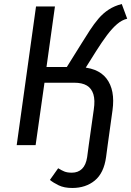

<svg xmlns="http://www.w3.org/2000/svg" viewBox="-20 -721 652 954"><path d="M157 0H63L159 -689H253L211 -388H312L385 -505Q406 -539 426.5 -570.5Q447 -602 469.5 -628.5Q492 -655 520.5 -673.5Q549 -692 585 -701L612 -628Q586 -622 561.5 -601Q537 -580 511.5 -546Q486 -512 457 -466L386 -353L351 -310H201ZM515 0H421L446 -177Q453 -223 444 -252.5Q435 -282 411.5 -296Q388 -310 349 -310L362 -388Q465 -388 509 -331Q553 -274 539 -173ZM339 213Q299 213 272 200Q245 187 228 173L269 115Q285 125 299.5 131Q314 137 337 137Q368 137 387.5 118Q407 99 413 60L421 0H515L507 60Q496 139 451 176Q406 213 339 213Z"/></svg>

Font: Fira Sans Variable
Style: Italic
Weight: 397
Italic angle: -8°
Designer: Carrois Corporate & Edenspiekermann AG
Foundry: Carrois Corporate GbR & Edenspiekermann AG
Version: Version 4.202